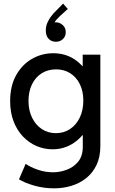

<svg xmlns="http://www.w3.org/2000/svg" viewBox="-20 -819 632 1052"><path d="M276.4 212.9Q218.8 212.9 166.7 197.8Q114.7 182.6 84 163.6L120.6 78.6Q146 96.7 186.8 110.8Q227.5 125 271.5 125Q308.1 125 345.7 111.1Q383.3 97.2 408.4 66.7Q433.6 36.1 433.6 -14.2V-78.6H418.9L438.5 -125.5V-407.2L411.1 -457H433.1V-519.5H529.8V-19Q529.8 41.5 508.8 85.2Q487.8 128.9 452.1 157.2Q416.5 185.5 371.1 199.2Q325.7 212.9 276.4 212.9ZM267.6 -1Q222.2 -1 180.4 -18.8Q138.7 -36.6 106 -70.8Q73.2 -105 54.4 -154.1Q35.6 -203.1 35.6 -265.1Q35.6 -349.1 68.8 -407.7Q102.1 -466.3 155.8 -496.8Q209.5 -527.3 271.5 -527.3Q337.4 -527.3 387.9 -494.1Q438.5 -460.9 467.3 -402.6Q496.1 -344.2 496.1 -268.6Q496.1 -191.9 466.1 -131.3Q436 -70.8 384.3 -35.9Q332.5 -1 267.6 -1ZM286.6 -89.4Q330.1 -89.4 364 -112.1Q397.9 -134.8 417.2 -175Q436.5 -215.3 436.5 -268.1Q436.5 -319.8 417.2 -358.4Q397.9 -397 364.3 -418Q330.6 -439 287.6 -439Q242.2 -439 208 -417.2Q173.8 -395.5 155 -356.4Q136.2 -317.4 136.2 -266.1Q136.2 -214.4 155.5 -174.6Q174.8 -134.8 208.7 -112.1Q242.7 -89.4 286.6 -89.4ZM325.7 -799.3 351.6 -770 310.1 -732.4Q300.3 -723.6 291.3 -713.4Q282.2 -703.1 276.6 -692.4Q271 -681.6 272 -671.9L255.9 -669.9Q257.8 -680.7 265.1 -688.7Q272.5 -696.8 286.6 -696.8Q306.6 -696.8 323.5 -681.9Q340.3 -667 340.3 -643.1Q340.3 -619.1 324.2 -604.5Q308.1 -589.8 286.6 -590.3Q262.7 -589.8 246.8 -606Q231 -622.1 231 -651.9Q231 -675.3 240.2 -695.8Q249.5 -716.3 261.5 -731.4Q273.4 -746.6 282.2 -754.9Z"/></svg>

Font: Reddit Sans Medium
Style: Regular
Weight: 500
Designer: Stephen Hutchings
Foundry: Reddit
Version: Version 1.014